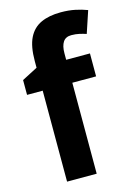

<svg xmlns="http://www.w3.org/2000/svg" viewBox="-117 -827 625 889"><g transform="rotate(-15 195.5 -382.5)"><path d="M347 -436H233V0H91V-436H16V-507L91 -546V-578Q91 -648 111 -688.5Q131 -729 170 -747Q209 -765 265 -765Q303 -765 334 -758.5Q365 -752 391 -742L356 -637Q341 -642 323.5 -646Q306 -650 285 -650Q258 -650 245.5 -631Q233 -612 233 -577V-546H347Z"/></g></svg>

Font: Noto Sans Thai SemiCondensed
Style: Bold
Weight: 700
Width: 4
Designer: Monotype Design Team
Foundry: Monotype Imaging Inc.
Version: Version 2.001